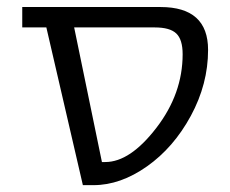

<svg xmlns="http://www.w3.org/2000/svg" viewBox="-20 -540 672 560"><path d="M44.9 -460V-519.5H448.2Q586.9 -519.5 586.9 -394.5Q586.9 -294.9 536.6 -202.1Q486.3 -109.4 408.7 -54.7Q331.1 0 252.9 0H221.7L115.2 -460ZM196.3 -460 277.3 -67.4H287.1Q359.4 -67.4 436 -167Q512.7 -266.6 512.7 -381.8Q512.7 -424.8 494.1 -442.4Q475.6 -460 431.6 -460Z"/></svg>

Font: GenEi M Gothic v2 Regular
Style: Regular
Weight: 400
Version: Version 2.0